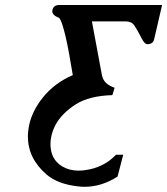

<svg xmlns="http://www.w3.org/2000/svg" viewBox="-20 -715 662 760"><path d="M268.1 -418Q266.6 -424.3 260.5 -461.9Q254.4 -499.5 246.3 -539.8Q238.3 -580.1 228.8 -611.1Q219.2 -642.1 212.4 -645Q187 -654.8 187 -670.4Q187 -672.9 187.5 -675.3Q191.9 -695.3 214.8 -695.3H621.6L590.3 -560.1Q585.9 -540 563 -540Q552.2 -540 540 -564.5Q523.4 -597.2 510.7 -615.7Q500 -630.4 476.6 -630.4H343.8L383.3 -418.5Q386.7 -399.4 399.4 -387.2Q412.1 -375 433.6 -367.7L424.8 -338.4Q333.5 -335.9 280.3 -302.2Q225.1 -267.1 199.7 -220.7Q188 -197.8 183.6 -177.2Q179.7 -161.1 179.7 -144.5Q179.7 -135.3 181.2 -126Q187 -79.6 227.5 -55.7Q254.4 -39.6 291.5 -39.6Q312.5 -39.6 336.4 -44.9Q397.5 -58.6 439 -102.5H467.8L445.3 -16.1Q382.3 24.4 314.9 24.4Q302.2 24.4 290 22.9Q209 14.2 164.1 -24.4Q90.8 -87.4 90.3 -174.8Q90.3 -191.4 93.3 -208.5Q94.2 -212.4 94.7 -216.1Q95.2 -219.7 96.2 -223.6Q108.9 -277.8 148.9 -328.1Q194.8 -385.7 268.1 -418Z"/></svg>

Font: Caudex
Style: Bold
Weight: 700
Italic angle: -13°
Version: Version 1.04